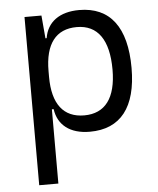

<svg xmlns="http://www.w3.org/2000/svg" viewBox="-53 -573 693 844"><g transform="rotate(-5 293.0 -151.0)"><path d="M85.9 224.6H170.4V-103H178.2C188 -32.7 240.7 9.8 328.6 9.8C464.4 9.8 535.2 -80.6 535.2 -253.9C535.2 -433.6 463.9 -527.3 327.6 -527.3C241.2 -527.3 186 -487.3 174.8 -416.5H169.4L160.6 -517.6H85.9ZM170.4 -246.1V-271.5C170.4 -391.1 218.3 -453.6 310.5 -453.6C402.8 -453.6 451.2 -385.3 451.2 -253.9C451.2 -128.9 402.8 -64 310.1 -64C218.3 -64 170.4 -126.5 170.4 -246.1Z"/></g></svg>

Font: Cascadia Code SemiLight
Style: Regular
Weight: 350
Monospace: yes
Designer: Aaron Bell
Foundry: Saja Typeworks
Version: Version 2404.023